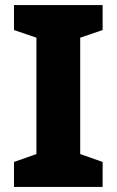

<svg xmlns="http://www.w3.org/2000/svg" viewBox="-20 -734 459 754"><path d="M383 0V-98L295 -129V-586L383 -616V-714H35V-616L123 -586V-129L35 -98V0Z"/></svg>

Font: Noto Sans Lao ExtraBold
Style: Regular
Weight: 800
Designer: Monotype Design Team
Foundry: Monotype Imaging Inc.
Version: Version 2.003